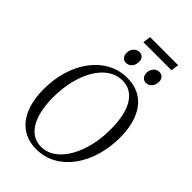

<svg xmlns="http://www.w3.org/2000/svg" viewBox="-306 -1157 1274 1274"><g transform="rotate(45 331.0 -520.0)"><path d="M300 10.5Q239.5 10.5 193.5 -12Q147.5 -34.5 116.2 -76Q85 -117.5 69.2 -175Q53.5 -232.5 53 -302.5Q52.5 -399.5 77.5 -481.2Q102.5 -563 148.5 -624Q194.5 -685 257 -718.5Q319.5 -752 393.5 -752Q455 -752 501 -729.5Q547 -707 577.5 -665.5Q608 -624 623.5 -567.2Q639 -510.5 639.5 -442.5Q640 -346.5 615.2 -264Q590.5 -181.5 545.2 -120Q500 -58.5 437.5 -24Q375 10.5 300 10.5ZM311.5 -23.5Q354 -23.5 391.8 -44.2Q429.5 -65 459.8 -102.8Q490 -140.5 512 -192Q534 -243.5 545.5 -305Q557 -366.5 556.5 -434.5Q556.5 -501.5 545.2 -553.8Q534 -606 511.8 -642.5Q489.5 -679 457.2 -698.2Q425 -717.5 382 -717.5Q339.5 -717.5 301.8 -697.8Q264 -678 233.5 -641.2Q203 -604.5 181 -553.8Q159 -503 147.2 -441Q135.5 -379 135.5 -309Q136 -243 147.8 -190.2Q159.5 -137.5 182 -100.2Q204.5 -63 237 -43.2Q269.5 -23.5 311.5 -23.5ZM314.5 -815.5Q296 -815.5 283.8 -829.5Q271.5 -843.5 272 -867.5Q272 -893 288.2 -911.8Q304.5 -930.5 328.5 -930.5Q350 -930.5 361.8 -917Q373.5 -903.5 373 -884Q373 -853 356.5 -834.2Q340 -815.5 314.5 -815.5ZM502 -815.5Q483.5 -815.5 471.2 -829.5Q459 -843.5 459 -867.5Q459.5 -893 475.5 -911.8Q491.5 -930.5 515.5 -930.5Q537.5 -930.5 549 -917Q560.5 -903.5 560.5 -884Q560.5 -853 544 -834.2Q527.5 -815.5 502 -815.5ZM308.5 -1050H572L564.5 -995H301Z"/></g></svg>

Font: Merriweather 96pt Light
Style: Italic
Weight: 300
Italic angle: -7.8°
Version: Version 2.101